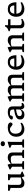

<svg xmlns="http://www.w3.org/2000/svg" viewBox="2616 -3396 790 6063"><g transform="rotate(-90 3011.5 -365.0)"><path d="M204.5 -174Q204.5 -142 215.2 -122.2Q226 -102.5 250 -93.5Q274 -84.5 313.5 -84.5Q347 -84.5 381.8 -91.5Q416.5 -98.5 444 -108.5L452.5 -86Q410 -53 382.8 -33.5Q355.5 -14 336.5 -4.8Q317.5 4.5 300.5 7.2Q283.5 10 260.5 10Q181.5 10 144.8 -29Q108 -68 108 -144.5V-425L17.5 -459V-505L215 -510L204.5 -434ZM474 10 439 -80V-425L352.5 -459V-505L545.5 -510L536 -434V-115.5Q540.5 -113 552 -107.2Q563.5 -101.5 577.5 -94.5Q591.5 -87.5 604.5 -81.2Q617.5 -75 625.5 -71V-50.5L492.5 10Z M874.5 -409V-66L953.5 -45.5V0H694.5V-45.5L777.5 -66V-381Q769.5 -386.5 746 -400.8Q722.5 -415 688.5 -435.5V-455L829 -517H847.5ZM1052.5 -45.5 1131 -66V-323.5Q1131 -358 1119.2 -379.2Q1107.5 -400.5 1081.8 -410.5Q1056 -420.5 1013 -420.5Q977 -420.5 939.2 -413.2Q901.5 -406 872 -394L863 -413Q908.5 -448 937.2 -468.5Q966 -489 986 -499Q1006 -509 1024.2 -512Q1042.5 -515 1066.5 -515Q1150 -515 1189 -474Q1228 -433 1228 -351.5V-66L1311.5 -45.5V0H1052.5Z M1504 -604.5Q1469 -604.5 1447.5 -621.5Q1426 -638.5 1426 -672Q1426 -705.5 1447.5 -722.5Q1469 -739.5 1504 -739.5Q1538.5 -739.5 1560 -722.5Q1581.5 -705.5 1581.5 -672Q1581.5 -638.5 1560 -621.5Q1538.5 -604.5 1504 -604.5ZM1568.5 -515 1562 -405.5V-66L1640.5 -45.5V0H1382V-45.5L1465 -66V-390.5Q1459.5 -394 1444 -402Q1428.5 -410 1410 -419.2Q1391.5 -428.5 1376 -436V-465.5L1541 -515Z M2018 -515Q2079 -515 2113 -501.5Q2147 -488 2161 -469Q2175 -450 2175 -432Q2175 -414 2166.8 -398.2Q2158.5 -382.5 2143.8 -373Q2129 -363.5 2109.5 -363.5Q2105.5 -363.5 2093.5 -371.8Q2081.5 -380 2065.8 -392.2Q2050 -404.5 2033.2 -416.8Q2016.5 -429 2001.5 -437.2Q1986.5 -445.5 1976 -445.5Q1928.5 -445.5 1893.5 -426.5Q1858.5 -407.5 1839.5 -369Q1820.5 -330.5 1820.5 -273Q1820.5 -208 1841.2 -163.8Q1862 -119.5 1902.8 -97.2Q1943.5 -75 2002 -75Q2039.5 -75 2079.2 -84.8Q2119 -94.5 2161.5 -113.5L2162.5 -63.5Q2131 -41 2097 -24.2Q2063 -7.5 2030 1.2Q1997 10 1966.5 10Q1894.5 10 1840 -19.5Q1785.5 -49 1755 -106Q1724.5 -163 1724.5 -245Q1724.5 -310 1744.8 -360Q1765 -410 1803 -444.5Q1841 -479 1895.2 -497Q1949.5 -515 2018 -515Z M2649.5 -325 2628.5 -261.5Q2545.5 -250.5 2495.2 -238.5Q2445 -226.5 2419.2 -212.8Q2393.5 -199 2384.8 -182Q2376 -165 2376 -143Q2376 -106.5 2398.5 -88Q2421 -69.5 2466.5 -69.5Q2500 -69.5 2527 -81.5Q2554 -93.5 2569.8 -113.8Q2585.5 -134 2585.5 -160V-340.5Q2585.5 -396 2561.8 -421.5Q2538 -447 2476 -447Q2445.5 -447 2420.2 -444.2Q2395 -441.5 2373 -436L2410 -471.5Q2405.5 -451 2401.2 -435.5Q2397 -420 2392.5 -407.5Q2388 -395 2382 -382.5Q2373.5 -364 2360 -359Q2346.5 -354 2327 -354Q2297.5 -354 2282.2 -365.5Q2267 -377 2267 -393Q2267 -410.5 2284.5 -431Q2302 -451.5 2333.8 -470.8Q2365.5 -490 2409.2 -502.2Q2453 -514.5 2505 -514.5Q2570.5 -514.5 2609.2 -496Q2648 -477.5 2665 -443.8Q2682 -410 2682 -363.5V-127.5Q2682 -108 2688.5 -95.8Q2695 -83.5 2707.2 -78Q2719.5 -72.5 2737.5 -72.5Q2749 -72.5 2762 -74.5Q2775 -76.5 2789 -80V-37Q2765.5 -14.5 2737.8 -3.5Q2710 7.5 2685 7.5Q2654.5 7.5 2632.5 -7.2Q2610.5 -22 2598.8 -52.8Q2587 -83.5 2585.5 -131.5L2589.5 -132Q2583 -88.5 2562 -56.5Q2541 -24.5 2506.2 -7.2Q2471.5 10 2425.5 10Q2350.5 10 2309.8 -25.2Q2269 -60.5 2269 -125.5Q2269 -163 2284 -193Q2299 -223 2339.2 -247Q2379.5 -271 2454.5 -290Q2529.5 -309 2649.5 -325Z M3019.5 -409V-66L3098 -45.5V0H2839.5V-45.5L2922.5 -66V-381Q2914.5 -386.5 2891 -400.8Q2867.5 -415 2833.5 -435.5V-455L2974 -517H2992.5ZM3350.5 -369.5V-66L3429 -45.5V0H3175.5V-45.5L3254 -66V-331.5Q3254 -363.5 3243 -383Q3232 -402.5 3208.5 -411.5Q3185 -420.5 3146 -420.5Q3113 -420.5 3078.5 -414Q3044 -407.5 3016.5 -396.5L3008 -419.5Q3050.5 -452.5 3077.2 -471.8Q3104 -491 3123 -500.2Q3142 -509.5 3159 -512.2Q3176 -515 3198.5 -515Q3251 -515 3284.8 -500.8Q3318.5 -486.5 3334.5 -454.5Q3350.5 -422.5 3350.5 -369.5ZM3682 -361.5V-66L3765.5 -45.5V0H3506.5V-45.5L3585 -66V-331Q3585 -363 3574 -382.5Q3563 -402 3539 -411.2Q3515 -420.5 3476 -420.5Q3442.5 -420.5 3407.5 -413.8Q3372.5 -407 3345 -396L3336.5 -419Q3379.5 -452 3406.8 -471.2Q3434 -490.5 3453 -500Q3472 -509.5 3489 -512.2Q3506 -515 3528.5 -515Q3608.5 -515 3645.2 -476.5Q3682 -438 3682 -361.5Z M4082 -515Q4160.5 -515 4207.8 -483.2Q4255 -451.5 4277 -391Q4299 -330.5 4300 -243H3921.5L3919 -308.5L4228.5 -309.5L4199 -298Q4198 -352 4183.2 -384.8Q4168.5 -417.5 4142.2 -432.5Q4116 -447.5 4079 -447.5Q4034 -447.5 4002 -429Q3970 -410.5 3953.2 -372.2Q3936.5 -334 3936.5 -272.5Q3936.5 -203.5 3958 -159.8Q3979.5 -116 4023 -95.5Q4066.5 -75 4133 -75Q4164.5 -75 4193.2 -80.5Q4222 -86 4247.5 -95Q4273 -104 4295.5 -113.5L4296.5 -63.5Q4264 -41.5 4228 -24.8Q4192 -8 4157 1Q4122 10 4091.5 10Q4015 10 3958.8 -19.8Q3902.5 -49.5 3871.5 -106.5Q3840.5 -163.5 3840.5 -245.5Q3840.5 -327.5 3870.5 -388Q3900.5 -448.5 3954.8 -481.8Q4009 -515 4082 -515Z M4576 -409V-66L4655 -45.5V0H4396V-45.5L4479 -66V-381Q4471 -386.5 4447.5 -400.8Q4424 -415 4390 -435.5V-455L4530.5 -517H4549ZM4754 -45.5 4832.5 -66V-323.5Q4832.5 -358 4820.8 -379.2Q4809 -400.5 4783.2 -410.5Q4757.5 -420.5 4714.5 -420.5Q4678.5 -420.5 4640.8 -413.2Q4603 -406 4573.5 -394L4564.5 -413Q4610 -448 4638.8 -468.5Q4667.5 -489 4687.5 -499Q4707.5 -509 4725.8 -512Q4744 -515 4768 -515Q4851.5 -515 4890.5 -474Q4929.5 -433 4929.5 -351.5V-66L5013 -45.5V0H4754Z M5246 -153Q5246 -109 5269.8 -91.2Q5293.5 -73.5 5343.5 -73.5Q5365.5 -73.5 5391 -78Q5416.5 -82.5 5445 -90.5V-49.5Q5406.5 -27 5377.2 -14Q5348 -1 5325.2 4.5Q5302.5 10 5282.5 10Q5245.5 10 5215.2 -2.5Q5185 -15 5167 -40.8Q5149 -66.5 5149 -104.5V-427.5L5056.5 -455V-486.5Q5085.5 -496 5106 -504.2Q5126.5 -512.5 5141.5 -521.8Q5156.5 -531 5167.5 -542Q5178.5 -553 5188.2 -567.8Q5198 -582.5 5208 -602H5246V-487.5ZM5208.5 -430 5211.5 -505H5435L5434.5 -430Z M5754 -515Q5832.5 -515 5879.8 -483.2Q5927 -451.5 5949 -391Q5971 -330.5 5972 -243H5593.5L5591 -308.5L5900.5 -309.5L5871 -298Q5870 -352 5855.2 -384.8Q5840.5 -417.5 5814.2 -432.5Q5788 -447.5 5751 -447.5Q5706 -447.5 5674 -429Q5642 -410.5 5625.2 -372.2Q5608.5 -334 5608.5 -272.5Q5608.5 -203.5 5630 -159.8Q5651.5 -116 5695 -95.5Q5738.5 -75 5805 -75Q5836.5 -75 5865.2 -80.5Q5894 -86 5919.5 -95Q5945 -104 5967.5 -113.5L5968.5 -63.5Q5936 -41.5 5900 -24.8Q5864 -8 5829 1Q5794 10 5763.5 10Q5687 10 5630.8 -19.8Q5574.5 -49.5 5543.5 -106.5Q5512.5 -163.5 5512.5 -245.5Q5512.5 -327.5 5542.5 -388Q5572.5 -448.5 5626.8 -481.8Q5681 -515 5754 -515Z"/></g></svg>

Font: Newsreader 7pt
Style: Regular
Weight: 400
Designer: Hugues Gentile
Foundry: Production Type
Version: Version 1.003